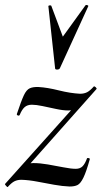

<svg xmlns="http://www.w3.org/2000/svg" viewBox="-30 -743 408 770"><path d="M1 7Q-1 8 -6 2Q-11 -4 -10 -5L308 -360L302 -349Q289 -320 277 -310Q265 -300 244 -300Q223 -300 195 -306Q167 -312 141 -317.5Q115 -323 98 -323Q80 -323 69 -313.5Q58 -304 49 -282Q47 -278 41.5 -280Q36 -282 38 -287Q55 -338 65.5 -360.5Q76 -383 89.5 -389Q103 -395 125 -394Q160 -392 206 -380.5Q252 -369 291 -367Q307 -367 319 -373Q331 -379 346 -396Q349 -398 354 -393Q359 -388 357 -386L40 -29L38 -40Q52 -68 67.5 -78.5Q83 -89 104 -89Q130 -89 162 -83.5Q194 -78 224.5 -72Q255 -66 274 -66Q291 -66 301 -76Q311 -86 319 -108Q320 -110 325.5 -109Q331 -108 330 -104Q316 -54 304.5 -30.5Q293 -7 281 -1Q269 5 249 5Q221 4 187.5 -2Q154 -8 120 -14.5Q86 -21 56 -22Q40 -22 28 -16Q16 -10 1 7ZM191 -469 164 -718Q164 -721 169.5 -721.5Q175 -722 176 -719L222 -596L313 -722Q315 -724 320 -722.5Q325 -721 324 -718L210 -469Q207 -464 199 -464Q191 -464 191 -469Z"/></svg>

Font: Cormorant Light SemiBold
Style: Italic
Weight: 600
Italic angle: -10°
Version: Version 4.000